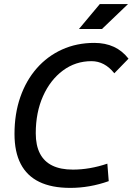

<svg xmlns="http://www.w3.org/2000/svg" viewBox="-20 -914 652 944"><path d="M325.2 9.8Q233.9 9.8 173.1 -19.8Q112.3 -49.3 81.8 -108.2Q51.3 -167 51.3 -255.4Q51.3 -354.5 79.8 -436.5Q108.4 -518.6 160.6 -578.1Q212.9 -637.7 284.9 -670.4Q356.9 -703.1 443.8 -703.1Q551.8 -703.1 611.8 -625.5L542 -553.7Q494.6 -613.3 429.7 -613.3Q351.1 -613.3 289.1 -567.1Q227.1 -521 191.4 -440.9Q155.8 -360.8 155.8 -258.8Q155.8 -199.2 176.3 -159.4Q196.8 -119.6 237.3 -99.9Q277.8 -80.1 338.4 -80.1Q421.4 -80.1 507.8 -109.4L514.6 -23.4Q420.9 9.8 325.2 9.8ZM368.2 -771.5 470.7 -894H609.4L481.4 -771.5Z"/></svg>

Font: Cascadia Code PL
Style: Italic
Weight: 400
Italic angle: -10°
Monospace: yes
Designer: Aaron Bell
Foundry: Saja Typeworks
Version: Version 2404.023